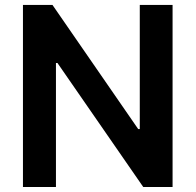

<svg xmlns="http://www.w3.org/2000/svg" viewBox="-20 -747 781 767"><path d="M669.4 -727.3V0H552.2L209.5 -495.4H203.5V0H71.7V-727.3H189.6L532 -231.5H538.4V-727.3Z"/></svg>

Font: Inter Zeller Semi Bold
Style: Regular
Weight: 600
Designer: Rasmus Andersson; Joe Bland
Foundry: zeller
Version: Version 3.015;git-dec3a8cb1